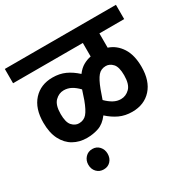

<svg xmlns="http://www.w3.org/2000/svg" viewBox="-173 -780 1077 1094"><g transform="rotate(-30 365.5 -233.0)"><path d="M0 -528V-622H731V-528H568V-434Q619 -417 650 -369Q681 -321 681 -243Q681 -151 634 -99Q587 -47 508 -47Q462 -47 425 -64Q388 -81 354 -112Q324 -72 287.5 -59.5Q251 -47 210 -47Q161 -47 122 -69Q83 -91 60 -135.5Q37 -180 37 -247Q37 -340 84.5 -392Q132 -444 210 -444Q256 -444 292.5 -427.5Q329 -411 364 -379Q385 -407 409 -420.5Q433 -434 459 -439V-528ZM396 -196 394 -190Q417 -167 440 -154.5Q463 -142 488 -142Q521 -142 546 -167Q571 -192 571 -251Q571 -306 551 -327.5Q531 -349 506 -349Q474 -349 454.5 -326Q435 -303 415 -250ZM147 -240Q147 -185 167 -163.5Q187 -142 212 -142Q244 -142 263.5 -164.5Q283 -187 303 -241L321 -295L323 -301Q300 -325 277.5 -337Q255 -349 229 -349Q197 -349 172 -324Q147 -299 147 -240ZM139 89Q139 61 157 41.5Q175 22 203 22Q231 22 248.5 41.5Q266 61 266 89Q266 118 248.5 137Q231 156 203 156Q175 156 157 137Q139 118 139 89Z"/></g></svg>

Font: Noto Sans Devanagari SemiCondensed SemiBold
Style: Regular
Weight: 600
Width: 4
Designer: Jelle Bosma - Monotype Design Team
Foundry: Monotype Imaging Inc.
Version: Version 2.004; ttfautohint (v1.8.4.7-5d5b)